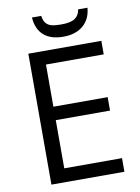

<svg xmlns="http://www.w3.org/2000/svg" viewBox="-97 -967 751 1031"><g transform="rotate(-10 278.0 -451.0)"><path d="M496.1 0H98.1V-713.9H496.1V-640.1H181.2V-410.2H477.1V-336.9H181.2V-74.2H496.1ZM299.8 -771Q231.4 -771 193.4 -804.4Q155.3 -837.9 150.9 -901.9H201.7Q204.6 -877.9 214.6 -864.3Q224.6 -850.6 242.4 -844.2Q260.3 -837.9 301.8 -837.9Q351.1 -837.9 374.5 -853.5Q397.9 -869.1 402.8 -901.9H453.6Q448.7 -840.3 408 -805.7Q367.2 -771 299.8 -771Z"/></g></svg>

Font: HunimalSansv1.5
Style: Regular
Weight: 400
Foundry: Ascender Corporation
Version: Version 1.10